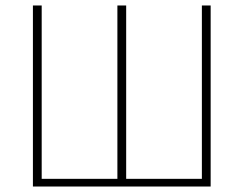

<svg xmlns="http://www.w3.org/2000/svg" viewBox="-20 -680 888 700"><path d="M100 0V-660H132V-28H408V-660H440V-28H716V-660H748V0Z"/></svg>

Font: SourceSans3VF
Style: Regular
Weight: 200
Designer: Paul D. Hunt
Foundry: Adobe
Version: Version 3.052;hotconv 1.1.0;makeotfexe 2.6.0